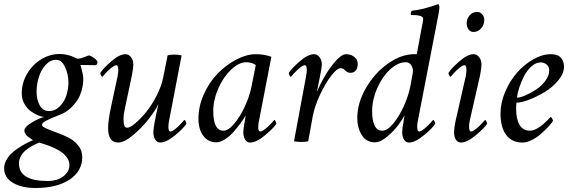

<svg xmlns="http://www.w3.org/2000/svg" viewBox="-67 -689 2792 936"><path d="M271.5 115.2Q271.5 97.7 261 81.8Q250.5 65.9 236.6 55.2Q222.7 44.4 200 33.9Q177.2 23.4 161.9 18.1Q146.5 12.7 124 5.9Q109.9 11.7 98.4 17.6Q86.9 23.4 72.5 33Q58.1 42.5 48.6 52.7Q39.1 63 32.2 77.4Q25.4 91.8 25.4 107.4Q25.4 193.4 165 193.4Q212.4 193.4 241.9 170.4Q271.5 147.5 271.5 115.2ZM207 -397.5Q177.7 -397.5 155 -372.1Q132.3 -346.7 121.8 -311.8Q111.3 -276.9 111.3 -241.2Q111.3 -202.1 127 -174.8Q142.6 -147.5 171.9 -147.5Q201.7 -147.5 224.1 -170.2Q246.6 -192.9 256.6 -223.9Q266.6 -254.9 266.6 -287.1Q266.6 -327.1 250 -362.3Q233.4 -397.5 207 -397.5ZM325.2 -372.1Q325.2 -371.1 328.9 -358.9Q332.5 -346.7 335.7 -331.5Q338.9 -316.4 338.9 -304.7Q338.9 -275.4 331.3 -249Q323.7 -222.7 313.5 -205.8Q303.2 -189 289.3 -174.3Q275.4 -159.7 266.8 -153.1Q258.3 -146.5 250 -141.6Q237.8 -134.3 207.5 -122.6Q177.2 -110.8 157.5 -100.3Q137.7 -89.8 137.7 -80.1Q137.7 -71.8 158 -63Q178.2 -54.2 207 -43.7Q235.8 -33.2 264.6 -19.3Q293.5 -5.4 313.7 19.5Q334 44.4 334 76.2Q334 145.5 272.2 186.5Q210.4 227.5 105.5 227.5Q38.1 227.5 -4.4 201.9Q-46.9 176.3 -46.9 131.8Q-46.9 112.3 -37.4 94Q-27.8 75.7 -14.4 62Q-1 48.3 19.5 34.7Q40 21 56.4 12.2Q72.8 3.4 93.8 -5.9L76.2 -17.6Q51.8 -33.7 51.8 -52.7Q51.8 -69.3 86.4 -90.8Q121.1 -112.3 149.4 -119.1Q136.7 -119.1 118.9 -126.5Q101.1 -133.8 82.8 -147Q64.5 -160.2 51.8 -183.1Q39.1 -206.1 39.1 -233.4Q39.1 -286.6 66.4 -331.5Q93.8 -376.5 136 -401.1Q178.2 -425.8 223.6 -425.8Q241.2 -425.8 256.8 -422.4Q272.5 -418.9 282 -415.3Q291.5 -411.6 306.6 -404.3Q312.5 -401.4 324.7 -404.5Q336.9 -407.7 350.3 -413.1Q363.8 -418.5 368.2 -418.9Q379.4 -415.5 393.8 -404.5Q408.2 -393.6 408.2 -384.8Q408.2 -379.4 405 -375.2Q401.9 -371.1 396.5 -371.1Q394.5 -371.1 363.5 -371.8Q332.5 -372.6 325.2 -372.1Z M687.5 -96.7Q689.9 -111.3 692.9 -124.5Q695.8 -137.7 699.2 -153.8Q702.6 -169.9 705.1 -181.6Q691.4 -151.9 658.2 -109.1Q625 -66.4 581.8 -30.3Q538.6 5.9 508.8 5.9Q460 5.9 460 -64.5Q460 -99.1 473.6 -165L505.9 -315.4Q509.8 -338.9 509.8 -346.7Q509.8 -371.1 500 -371.1Q495.1 -371.1 488 -366.9Q481 -362.8 473.9 -356.9Q466.8 -351.1 459.2 -343.8Q451.7 -336.4 446.3 -330.6Q440.9 -324.7 436.5 -319.3L431.6 -314.5Q429.2 -314.5 425.5 -321.5Q421.9 -328.6 421.9 -333Q434.6 -354.5 474.9 -389.6Q515.1 -424.8 544.9 -424.8Q560.5 -424.8 571.8 -410.2Q583 -395.5 583 -374Q583 -358.4 576.2 -322.3L542 -161.1Q535.2 -130.4 535.2 -108.4Q535.2 -87.9 538.8 -77.1Q542.5 -66.4 553.7 -66.4Q566.9 -66.4 592.5 -87.9Q618.2 -109.4 645.3 -142.6Q672.4 -175.8 696.3 -222.2Q720.2 -268.6 728.5 -311.5Q731.9 -328.6 738.8 -362.5Q745.6 -396.5 750 -418.9Q763.2 -422.9 780.3 -422.9Q802.7 -422.9 818.4 -418.9L757.8 -103.5Q753.9 -84 753.9 -72.3Q753.9 -47.9 763.7 -47.9Q768.6 -47.9 775.6 -52Q782.7 -56.2 789.8 -62Q796.9 -67.9 804.4 -75.2Q812 -82.5 817.4 -88.4Q822.8 -94.2 827.1 -99.6L832 -104.5Q834.5 -104.5 838.1 -97.4Q841.8 -90.3 841.8 -85.9Q829.6 -65.4 786.9 -29.8Q744.1 5.9 713.9 5.9Q698.7 5.9 689.7 -8.3Q680.7 -22.5 680.7 -44.9Q680.7 -61 687.5 -96.7Z M1179.7 -424.8Q1221.2 -424.8 1255.9 -412.1L1196.3 -103.5Q1194.8 -97.7 1193.6 -89.6Q1192.4 -81.5 1191.9 -71.5Q1191.4 -61.5 1193.8 -54.7Q1196.3 -47.9 1202.1 -47.9Q1207 -47.9 1214.1 -52Q1221.2 -56.2 1228.3 -62Q1235.4 -67.9 1242.9 -75.2Q1250.5 -82.5 1255.9 -88.4Q1261.2 -94.2 1265.6 -99.6L1270.5 -104.5Q1272.9 -104.5 1276.6 -97.4Q1280.3 -90.3 1280.3 -85.9Q1268.1 -65.4 1225.3 -29.8Q1182.6 5.9 1152.3 5.9Q1137.2 5.9 1128.2 -8.3Q1119.1 -22.5 1119.1 -44.9Q1119.1 -61 1126 -96.7Q1129.9 -120.1 1130.9 -127Q1122.1 -110.8 1107.7 -91.1Q1093.3 -71.3 1073.5 -48.3Q1053.7 -25.4 1030.5 -10.3Q1007.3 4.9 987.3 4.9Q947.8 4.9 924.1 -26.9Q900.4 -58.6 900.4 -110.4Q900.4 -171.4 927.2 -230.7Q954.1 -290 995.4 -331.8Q1036.6 -373.5 1085.9 -399.2Q1135.3 -424.8 1179.7 -424.8ZM1134.8 -385.7Q1098.1 -385.7 1060.1 -349.9Q1022 -314 997.3 -258.1Q972.7 -202.1 972.7 -147.5Q972.7 -51.8 1022.5 -51.8Q1045.9 -51.8 1075 -86.2Q1104 -120.6 1127 -170.7Q1149.9 -220.7 1159.2 -267.6L1179.7 -371.1Q1173.8 -377.9 1159.9 -381.8Q1146 -385.7 1134.8 -385.7Z M1620.1 -424.8Q1649.4 -424.8 1668 -404.3Q1676.8 -393.6 1676.8 -377Q1676.8 -357.4 1667.5 -345.7Q1658.2 -334 1641.6 -334Q1625.5 -334 1612.3 -348.6Q1606 -356.4 1592.8 -356.4Q1575.7 -356.4 1546.9 -318.8Q1518.1 -281.2 1491.9 -224.6Q1465.8 -168 1457 -119.1L1435.5 0Q1419.4 2.9 1402.3 2.9Q1383.8 2.9 1366.2 0L1424.8 -315.4Q1428.7 -338.9 1428.7 -346.7Q1428.7 -371.1 1418.9 -371.1Q1414.1 -371.1 1407 -366.9Q1399.9 -362.8 1392.8 -356.9Q1385.7 -351.1 1378.2 -343.8Q1370.6 -336.4 1365.2 -330.6Q1359.9 -324.7 1355.5 -319.3L1350.6 -314.5Q1348.1 -314.5 1344.5 -321.5Q1340.8 -328.6 1340.8 -333Q1353.5 -354.5 1393.8 -389.6Q1434.1 -424.8 1463.9 -424.8Q1479.5 -424.8 1490.7 -410.2Q1502 -395.5 1502 -374Q1502 -363.3 1494.1 -322.3Q1489.3 -295.9 1477.5 -240.2Q1492.7 -276.9 1516.1 -317.4Q1539.6 -357.9 1569.1 -391.4Q1598.6 -424.8 1620.1 -424.8Z M1945.3 -333Q1948.7 -351.6 1939.2 -368.7Q1929.7 -385.7 1911.1 -385.7Q1872.6 -385.7 1834 -349.6Q1795.4 -313.5 1771.2 -257.6Q1747.1 -201.7 1747.1 -146.5Q1747.1 -103 1759 -77.4Q1771 -51.8 1796.9 -51.8Q1820.8 -51.8 1849.9 -86.4Q1878.9 -121.1 1901.6 -171.6Q1924.3 -222.2 1933.6 -269.5ZM1987.3 -545.9Q1988.3 -551.8 1990.7 -563.7Q1993.2 -575.7 1994.6 -584.2Q1996.1 -592.8 1996.1 -597.7Q1996.1 -616.2 1936.5 -616.2Q1934.6 -619.1 1936 -626.5Q1937.5 -633.8 1940.4 -636.7Q1994.1 -641.6 2069.3 -668.9Q2075.2 -665.5 2075.2 -650.4Q2075.2 -640.6 2062.5 -577.1L1970.7 -103.5Q1966.8 -87.9 1966.8 -71.3Q1966.8 -47.9 1976.6 -47.9Q1981.4 -47.9 1988.5 -52Q1995.6 -56.2 2002.7 -62Q2009.8 -67.9 2017.3 -75.2Q2024.9 -82.5 2030.3 -88.4Q2035.6 -94.2 2040 -99.6L2044.9 -104.5Q2047.4 -104.5 2051 -97.4Q2054.7 -90.3 2054.7 -85.9Q2042.5 -65.4 1999.8 -29.8Q1957 5.9 1926.8 5.9Q1911.6 5.9 1902.6 -8.3Q1893.6 -22.5 1893.6 -44.9Q1893.6 -61 1900.4 -96.7Q1902.3 -105 1905.3 -127Q1895.5 -107.9 1874.8 -79.6Q1854 -51.3 1820.8 -23.2Q1787.6 4.9 1760.7 4.9Q1718.8 4.9 1696.8 -30.3Q1674.8 -65.4 1674.8 -113.3Q1674.8 -187.5 1717.5 -260.7Q1760.3 -334 1825 -379.4Q1889.6 -424.8 1952.1 -424.8H1954.6H1957.5H1960.4H1964.8Z M2203.1 -315.4Q2207 -338.9 2207 -346.7Q2207 -371.1 2197.3 -371.1Q2192.4 -371.1 2185.3 -366.9Q2178.2 -362.8 2171.1 -356.9Q2164.1 -351.1 2156.5 -343.8Q2148.9 -336.4 2143.6 -330.6Q2138.2 -324.7 2133.8 -319.3L2128.9 -314.5Q2126.5 -314.5 2122.8 -321.5Q2119.1 -328.6 2119.1 -333Q2131.8 -354.5 2172.1 -389.6Q2212.4 -424.8 2242.2 -424.8Q2257.8 -424.8 2269 -410.2Q2280.3 -395.5 2280.3 -374Q2280.3 -358.4 2273.4 -322.3L2223.6 -103.5Q2219.7 -84 2219.7 -72.3Q2219.7 -47.9 2229.5 -47.9Q2234.4 -47.9 2241.5 -52Q2248.5 -56.2 2255.6 -62Q2262.7 -67.9 2270.3 -75.2Q2277.8 -82.5 2283.2 -88.4Q2288.6 -94.2 2293 -99.6L2297.9 -104.5Q2300.3 -104.5 2304 -97.4Q2307.6 -90.3 2307.6 -85.9Q2295.4 -65.4 2252.7 -29.8Q2210 5.9 2179.7 5.9Q2164.6 5.9 2155.5 -8.3Q2146.5 -22.5 2146.5 -44.9Q2146.5 -61 2153.3 -96.7ZM2258.8 -630.9Q2273.9 -630.9 2283.9 -619.1Q2293.9 -607.4 2293.9 -591.8Q2293.9 -568.4 2278.6 -550.8Q2263.2 -533.2 2241.2 -533.2Q2226.1 -533.2 2217 -545.7Q2208 -558.1 2208 -575.2Q2208 -597.7 2222.7 -614.3Q2237.3 -630.9 2258.8 -630.9Z M2618.2 -424.8Q2652.3 -424.8 2667.5 -407.2Q2682.6 -389.6 2682.6 -364.3Q2682.6 -331.1 2655 -297.6Q2627.4 -264.2 2589.4 -241Q2551.3 -217.8 2512.9 -203.1Q2474.6 -188.5 2451.2 -188.5Q2449.2 -182.6 2449.2 -157.2Q2449.2 -109.4 2465.6 -80.6Q2481.9 -51.8 2516.6 -51.8Q2524.4 -51.8 2533.4 -54.7Q2542.5 -57.6 2550.5 -62Q2558.6 -66.4 2567.1 -72.5Q2575.7 -78.6 2582.3 -84.5Q2588.9 -90.3 2595.5 -96.7Q2602.1 -103 2606.2 -107.4Q2610.4 -111.8 2613.8 -115.2L2617.2 -119.1Q2619.6 -119.1 2624.3 -111.6Q2628.9 -104 2628.9 -99.6Q2623 -89.8 2608.4 -73.7Q2593.8 -57.6 2573.2 -39.1Q2552.7 -20.5 2527.3 -7.3Q2502 5.9 2480.5 5.9Q2428.7 5.9 2400.9 -30.8Q2373 -67.4 2373 -135.7Q2373 -188 2395.8 -241.5Q2418.5 -294.9 2453.4 -334.7Q2488.3 -374.5 2532.5 -399.7Q2576.7 -424.8 2618.2 -424.8ZM2453.1 -212.9Q2468.3 -212.9 2493.9 -223.9Q2519.5 -234.9 2545.9 -252Q2572.3 -269 2591.3 -294.7Q2610.4 -320.3 2610.4 -345.7Q2610.4 -364.3 2597.7 -374.5Q2585 -384.8 2569.3 -384.8Q2545.4 -384.8 2523.7 -365.2Q2502 -345.7 2487.5 -317.4Q2473.1 -289.1 2464.1 -261.2Q2455.1 -233.4 2453.1 -212.9Z"/></svg>

Font: Crimson
Style: Italic
Weight: 400
Italic angle: -11°
Version: Version 0.8